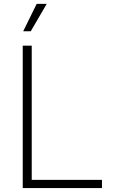

<svg xmlns="http://www.w3.org/2000/svg" viewBox="-20 -961 588 981"><path d="M96.2 0V-727.5H142.1V-42H501V0ZM98.6 -801.3 167.5 -941.4H218.8L137.2 -801.3Z"/></svg>

Font: Inter 20pt ExtraLight
Style: Regular
Weight: 250
Version: Version 4.001;git-66647c0bb